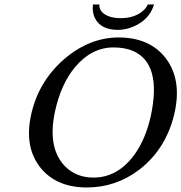

<svg xmlns="http://www.w3.org/2000/svg" viewBox="-20 -825 808 855"><path d="M666 -805.2Q646 -737.8 575.2 -707Q541 -692.4 505.9 -691.9Q429.2 -691.9 402.8 -744.1Q389.6 -771 394 -805.2H421.9Q421.4 -764.2 475.1 -749Q494.6 -744.1 517.1 -744.1Q581.5 -744.1 619.6 -779.3Q632.3 -791.5 638.2 -805.2ZM485.4 -613.8Q387.7 -613.8 314 -525.9Q251 -450.2 224.6 -327.1Q190.4 -165.5 270 -84Q320.3 -34.2 396 -34.2Q505.9 -34.2 581.1 -139.6Q629.9 -209.5 651.9 -310.1Q701.7 -544.9 568.8 -599.6Q533.2 -613.8 485.4 -613.8ZM758.8 -329.1Q723.6 -164.6 600.1 -69.3Q496.1 9.8 366.7 9.8Q232.4 9.8 161.1 -77.1Q87.9 -168 117.7 -310.1Q149.4 -460.4 265.6 -561.5Q377.4 -657.7 507.8 -658.2Q647.5 -658.2 718.8 -564.9Q788.6 -472.2 758.8 -329.1Z"/></svg>

Font: Linux Biolinum Slanted O
Style: Slanted
Weight: 400
Designer: Philipp H. Poll
Foundry: Philipp H. Poll
Version: Version 1.0.4